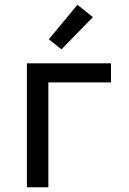

<svg xmlns="http://www.w3.org/2000/svg" viewBox="-20 -786 540 806"><path d="M93 0V-520H446V-440H183V0ZM238 -579 185 -621 305 -766 370 -714Z"/></svg>

Font: Iosevka SS18 Medium
Style: Regular
Weight: 500
Monospace: yes
Designer: Belleve Invis
Foundry: Belleve Invis
Version: Version 25.1.1; ttfautohint (v1.8.4)